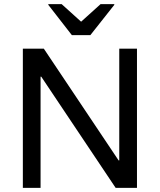

<svg xmlns="http://www.w3.org/2000/svg" viewBox="-20 -911 775 931"><path d="M644.2 0H540.8L180 -539.2H176.7V0H90.8V-675H192.5L555 -133.3H558.3V-675H644.2ZM328.3 -740.8 214.2 -887.5V-890.8H279.2L373.3 -805.8L467.5 -890.8H534.2V-887.5L418.3 -740.8Z"/></svg>

Font: Funnel Sans
Style: Regular
Weight: 400
Designer: NORD ID, Kristian Moeller
Foundry: Dicotype
Version: Version 1.000